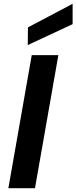

<svg xmlns="http://www.w3.org/2000/svg" viewBox="-20 -990 402 1010"><path d="M24 0 147 -700H287L164 0ZM126 -753 127 -846 362 -970V-863Z"/></svg>

Font: DM Sans 16pt ExtraBold
Style: Italic
Weight: 800
Italic angle: -10°
Version: Version 4.004;gftools[0.9.30]